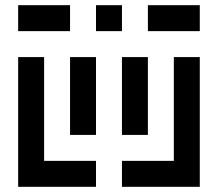

<svg xmlns="http://www.w3.org/2000/svg" viewBox="-20 -720 840 740"><path d="M50 -700V-600H250V-700ZM350 -700V-600H450V-700ZM550 -600H750V-700H550ZM50 -500V0H350V-100H150V-500ZM350 -200V-500H250V-200ZM450 -100V0H750V-500H650V-100ZM550 -200V-500H450V-200Z"/></svg>

Font: Mourier
Style: Regular
Weight: 400
Designer: Eric Mourier
Foundry: Velvetyne Type Foundry
Version: Version 2.000;hotconv 1.0.109;makeotfexe 2.5.65596